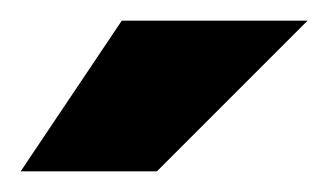

<svg xmlns="http://www.w3.org/2000/svg" viewBox="-20 -752 318 186"><path d="M0 -586H132L278 -732H98Z"/></svg>

Font: Aspekta 800
Style: Regular
Weight: 800
Designer: Ivo Dolenc
Version: Version 2.000